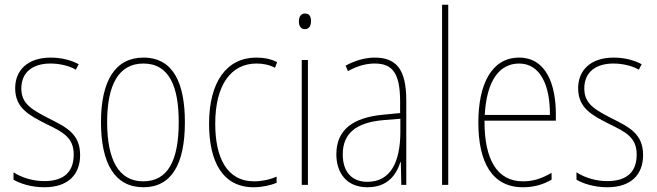

<svg xmlns="http://www.w3.org/2000/svg" viewBox="-20 -780 2771 810"><path d="M318 -126C318 -218 256 -245 183 -282C114 -318 70 -342 70 -407C70 -476 119 -512 193 -512C232 -512 273 -502 300 -486L312 -509C281 -526 239 -537 194 -537C95 -537 44 -482 44 -408C44 -324 102 -294 177 -256C245 -223 291 -200 291 -128C291 -57 252 -16 167 -16C119 -16 73 -30 37 -53V-22C64 -6 111 10 167 10C268 10 318 -44 318 -126Z M760 -264C760 -428 712 -537 585 -537C467 -537 406 -440 406 -265C406 -88 466 10 585 10C703 10 760 -87 760 -264ZM432 -265C432 -423 481 -512 585 -512C695 -512 734 -413 734 -265C734 -102 688 -15 584 -15C480 -15 432 -107 432 -265Z M1050 10C1085 10 1122 2 1147 -9V-35C1118 -22 1084 -15 1052 -15C936 -15 888 -117 888 -258C888 -422 955 -512 1062 -512C1089 -512 1116 -507 1140 -494L1149 -518C1123 -531 1095 -537 1061 -537C937 -537 862 -435 862 -258C862 -97 920 10 1050 10Z M1267 -723C1247 -723 1241 -706 1241 -690C1241 -672 1248 -657 1266 -657C1284 -657 1292 -671 1292 -691C1292 -707 1287 -723 1267 -723ZM1279 -527H1253V0H1279Z M1561 -537C1520 -537 1476 -524 1438 -503L1448 -480C1491 -504 1528 -512 1561 -512C1636 -512 1668 -471 1668 -351V-303L1595 -296C1471 -284 1399 -234 1399 -129C1399 -53 1440 10 1530 10C1616 10 1652 -43 1669 -96H1671L1673 0H1694V-356C1694 -486 1653 -537 1561 -537ZM1595 -273 1669 -279V-220C1668 -98 1629 -13 1530 -13C1464 -13 1426 -55 1426 -129C1426 -219 1485 -263 1595 -273Z M1871 0V-760H1845V0Z M2170 -537C2053 -537 1998 -423 1998 -263C1998 -97 2055 10 2186 10C2234 10 2272 -2 2307 -22V-51C2264 -26 2229 -15 2186 -15C2078 -15 2023 -106 2024 -271H2325V-298C2325 -424 2284 -537 2170 -537ZM2170 -512C2261 -512 2301 -417 2300 -295H2025C2033 -440 2087 -512 2170 -512Z M2693 -126C2693 -218 2631 -245 2558 -282C2489 -318 2445 -342 2445 -407C2445 -476 2494 -512 2568 -512C2607 -512 2648 -502 2675 -486L2687 -509C2656 -526 2614 -537 2569 -537C2470 -537 2419 -482 2419 -408C2419 -324 2477 -294 2552 -256C2620 -223 2666 -200 2666 -128C2666 -57 2627 -16 2542 -16C2494 -16 2448 -30 2412 -53V-22C2439 -6 2486 10 2542 10C2643 10 2693 -44 2693 -126Z"/></svg>

Font: Noto Sans Sinhala UI Condensed Thin
Style: Regular
Weight: 100
Width: 3
Designer: Jelle Bosma - Monotype Design Team
Foundry: Monotype Imaging Inc.
Version: Version 2.006